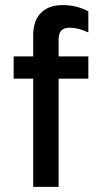

<svg xmlns="http://www.w3.org/2000/svg" viewBox="-20 -732 382 752"><path d="M110 0V-424H33.5V-511H110V-594Q110 -650.5 140 -681.2Q170 -712 225.5 -712Q253.5 -712 278.2 -706Q303 -700 326 -687.5V-605Q305 -614.5 287.5 -619Q270 -623.5 253 -623.5Q230.5 -623.5 220 -612.2Q209.5 -601 209.5 -576V-511H326V-424H209.5V0Z"/></svg>

Font: Overpass Medium
Style: Regular
Weight: 500
Designer: Delve Withrington, Dave Bailey, Thomas Jockin
Foundry: Delve Fonts LLC
Version: Version 4.000